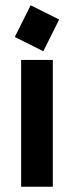

<svg xmlns="http://www.w3.org/2000/svg" viewBox="-20 -707 244 727"><path d="M96 -687 204 -633 144 -513 36 -567ZM60 -480H180V0H60Z"/></svg>

Font: SOV_raksil
Style: Book
Weight: 400
Version: Version 1.00